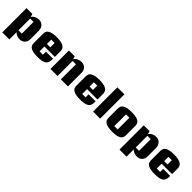

<svg xmlns="http://www.w3.org/2000/svg" viewBox="410 -2651 4667 4667"><g transform="rotate(45 2743.0 -318.0)"><path d="M39.1 199.2V-634.8H239.7L262.2 -553.2Q276.9 -577.6 297.9 -596.4Q318.8 -615.2 343.8 -627.7Q368.7 -640.1 396.7 -646.5Q424.8 -652.8 453.1 -652.8Q488.3 -652.8 522 -640.6Q555.7 -628.4 581.8 -603.3Q607.9 -578.1 623.8 -540Q639.6 -502 639.6 -450.7V-168.5Q639.6 -119.6 624 -83.7Q608.4 -47.9 582.8 -24.4Q557.1 -1 524.2 10.3Q491.2 21.5 456.5 21.5Q431.2 21.5 406.5 16.8Q381.8 12.2 359.1 3.2Q336.4 -5.9 316.7 -19Q296.9 -32.2 281.7 -49.3V199.2ZM281.7 -115.2H397V-517.6H281.7Z M1363.8 -220.2Q1363.8 -185.5 1361.3 -154.5Q1358.9 -123.5 1349.4 -96.9Q1339.8 -70.3 1320.6 -49.3Q1301.3 -28.3 1267.8 -13.4Q1234.4 1.5 1184.3 9.5Q1134.3 17.6 1062.5 17.6Q989.3 17.6 938.7 8.8Q888.2 0 855 -14.6Q821.8 -29.3 803.2 -48.6Q784.7 -67.9 775.9 -89.1Q767.1 -110.4 765.4 -131.8Q763.7 -153.3 763.7 -172.9V-465.8Q763.7 -485.4 765.4 -506.8Q767.1 -528.3 775.9 -549.3Q784.7 -570.3 803.2 -589.6Q821.8 -608.9 855 -623.5Q888.2 -638.2 938.7 -647Q989.3 -655.8 1062.5 -655.8Q1133.8 -655.8 1184.1 -647Q1234.4 -638.2 1267.8 -623.5Q1301.3 -608.9 1320.6 -589.6Q1339.8 -570.3 1349.6 -549.3Q1359.4 -528.3 1361.8 -506.6Q1364.3 -484.9 1364.3 -465.8V-282.7H1006.3V-115.7H1121.6V-219.7ZM1006.3 -369.6H1121.6V-517.6H1006.3Z M1496.1 0V-634.8H1696.8L1719.2 -553.2Q1731.9 -578.6 1752.4 -597.9Q1772.9 -617.2 1798.3 -630.1Q1823.7 -643.1 1852.5 -649.7Q1881.3 -656.2 1911.1 -656.2Q1945.8 -656.2 1979.2 -645Q2012.7 -633.8 2038.8 -611.1Q2064.9 -588.4 2080.8 -553.7Q2096.7 -519 2096.7 -472.7V0H1854V-517.6H1738.8V0Z M2829.1 -220.2Q2829.1 -185.5 2826.7 -154.5Q2824.2 -123.5 2814.7 -96.9Q2805.2 -70.3 2785.9 -49.3Q2766.6 -28.3 2733.2 -13.4Q2699.7 1.5 2649.7 9.5Q2599.6 17.6 2527.8 17.6Q2454.6 17.6 2404.1 8.8Q2353.5 0 2320.3 -14.6Q2287.1 -29.3 2268.6 -48.6Q2250 -67.9 2241.2 -89.1Q2232.4 -110.4 2230.7 -131.8Q2229 -153.3 2229 -172.9V-465.8Q2229 -485.4 2230.7 -506.8Q2232.4 -528.3 2241.2 -549.3Q2250 -570.3 2268.6 -589.6Q2287.1 -608.9 2320.3 -623.5Q2353.5 -638.2 2404.1 -647Q2454.6 -655.8 2527.8 -655.8Q2599.1 -655.8 2649.4 -647Q2699.7 -638.2 2733.2 -623.5Q2766.6 -608.9 2785.9 -589.6Q2805.2 -570.3 2814.9 -549.3Q2824.7 -528.3 2827.1 -506.6Q2829.6 -484.9 2829.6 -465.8V-282.7H2471.7V-115.7H2586.9V-219.7ZM2471.7 -369.6H2586.9V-517.6H2471.7Z M3204.1 0H2961.4V-835H3204.1Z M3575.7 -115.7H3690.9V-517.6H3575.7ZM3636.2 19Q3563 19 3512 10.3Q3460.9 1.5 3427.2 -13.2Q3393.6 -27.8 3374.8 -47.4Q3356 -66.9 3346.7 -87.9Q3337.4 -108.9 3335.2 -130.6Q3333 -152.3 3333 -171.9V-464.8Q3333 -484.4 3335.2 -506.1Q3337.4 -527.8 3346.7 -549.1Q3356 -570.3 3374.8 -589.6Q3393.6 -608.9 3427.2 -623.5Q3460.9 -638.2 3512 -647Q3563 -655.8 3636.2 -655.8Q3709 -655.8 3759.5 -647Q3810.1 -638.2 3843 -623.5Q3876 -608.9 3894.3 -589.6Q3912.6 -570.3 3921.4 -549.1Q3930.2 -527.8 3931.9 -506.1Q3933.6 -484.4 3933.6 -464.8V-171.9Q3933.6 -152.3 3931.9 -130.6Q3930.2 -108.9 3921.4 -87.9Q3912.6 -66.9 3894.3 -47.4Q3876 -27.8 3843 -13.2Q3810.1 1.5 3759.5 10.3Q3709 19 3636.2 19Z M4068.4 199.2V-634.8H4269L4291.5 -553.2Q4306.2 -577.6 4327.1 -596.4Q4348.1 -615.2 4373 -627.7Q4397.9 -640.1 4426 -646.5Q4454.1 -652.8 4482.4 -652.8Q4517.6 -652.8 4551.3 -640.6Q4585 -628.4 4611.1 -603.3Q4637.2 -578.1 4653.1 -540Q4668.9 -502 4668.9 -450.7V-168.5Q4668.9 -119.6 4653.3 -83.7Q4637.7 -47.9 4612.1 -24.4Q4586.4 -1 4553.5 10.3Q4520.5 21.5 4485.8 21.5Q4460.4 21.5 4435.8 16.8Q4411.1 12.2 4388.4 3.2Q4365.7 -5.9 4345.9 -19Q4326.2 -32.2 4311 -49.3V199.2ZM4311 -115.2H4426.3V-517.6H4311Z M5393.1 -220.2Q5393.1 -185.5 5390.6 -154.5Q5388.2 -123.5 5378.7 -96.9Q5369.1 -70.3 5349.9 -49.3Q5330.6 -28.3 5297.1 -13.4Q5263.7 1.5 5213.6 9.5Q5163.6 17.6 5091.8 17.6Q5018.6 17.6 4968 8.8Q4917.5 0 4884.3 -14.6Q4851.1 -29.3 4832.5 -48.6Q4814 -67.9 4805.2 -89.1Q4796.4 -110.4 4794.7 -131.8Q4793 -153.3 4793 -172.9V-465.8Q4793 -485.4 4794.7 -506.8Q4796.4 -528.3 4805.2 -549.3Q4814 -570.3 4832.5 -589.6Q4851.1 -608.9 4884.3 -623.5Q4917.5 -638.2 4968 -647Q5018.6 -655.8 5091.8 -655.8Q5163.1 -655.8 5213.4 -647Q5263.7 -638.2 5297.1 -623.5Q5330.6 -608.9 5349.9 -589.6Q5369.1 -570.3 5378.9 -549.3Q5388.7 -528.3 5391.1 -506.6Q5393.6 -484.9 5393.6 -465.8V-282.7H5035.6V-115.7H5150.9V-219.7ZM5035.6 -369.6H5150.9V-517.6H5035.6Z"/></g></svg>

Font: Coda Caption ExtraBold
Style: Regular
Weight: 800
Designer: vernon adams
Foundry: vernon adams
Version: Version 1.002